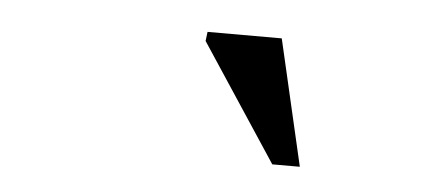

<svg xmlns="http://www.w3.org/2000/svg" viewBox="-28 -733 556 250"><g transform="rotate(5 250.0 -608.0)"><path d="M370 -526H334L233.5 -678.5L235 -690.5H332Z"/></g></svg>

Font: Newsreader
Style: Italic
Weight: 400
Italic angle: -17°
Designer: Hugues Gentile
Foundry: Production Type
Version: Version 1.003